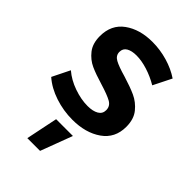

<svg xmlns="http://www.w3.org/2000/svg" viewBox="-228 -628 938 938"><g transform="rotate(45 241.0 -158.5)"><path d="M241 -439Q208 -439 188.5 -427.5Q169 -416 169 -392Q169 -367 193.5 -353.5Q218 -340 271 -325Q327 -308 363 -291.5Q399 -275 425.5 -242.5Q452 -210 452 -157Q452 -79 392 -37Q332 5 241 5Q179 5 120 -14.5Q61 -34 20 -70L65 -161Q101 -130 151 -112.5Q201 -95 246 -95Q282 -95 303.5 -107.5Q325 -120 325 -145Q325 -173 300 -187Q275 -201 219 -218Q165 -234 131 -249.5Q97 -265 72 -296.5Q47 -328 47 -379Q47 -458 104.5 -499.5Q162 -541 249 -541Q302 -541 353.5 -526Q405 -511 445 -484L398 -390Q359 -413 317.5 -426Q276 -439 241 -439ZM183 59H299L237 224H149Z"/></g></svg>

Font: Montserrat arm2 Medium
Style: Regular
Weight: 500
Designer: Julieta Ulanovsky
Foundry: Julieta Ulanovsky
Version: Version 6.000